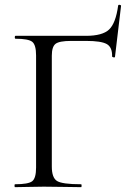

<svg xmlns="http://www.w3.org/2000/svg" viewBox="-20 -773 544 793"><path d="M42 0Q40 0 40 -6Q40 -12 42 -12Q97 -12 113 -24.5Q129 -37 129 -81V-544Q129 -587 113.5 -600Q98 -613 44 -613Q41 -613 41 -619Q41 -625 44 -625H335Q403 -625 430.5 -651Q458 -677 468 -750Q469 -754 474.5 -753Q480 -752 480 -749L455 -539Q455 -534 446 -537Q443 -538 443 -540Q444 -578 421 -591Q398 -604 336 -604H274Q225 -604 209.5 -592Q194 -580 194 -543V-85Q194 -39 215.5 -25.5Q237 -12 315 -12Q317 -12 317 -6Q317 0 315 0Q295 0 244.5 -1Q194 -2 161 -2Q138 -2 97.5 -1Q57 0 42 0Z"/></svg>

Font: Cormorant Infant
Style: Regular
Weight: 400
Designer: Christian Thalmann (Catharsis Fonts)
Version: Version 1.000;PS 002.000;hotconv 1.0.88;makeotf.lib2.5.64775